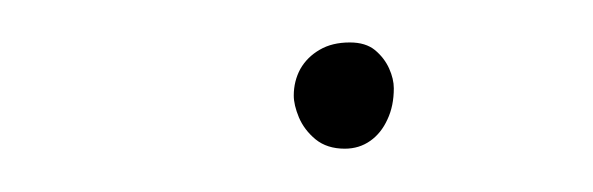

<svg xmlns="http://www.w3.org/2000/svg" viewBox="-20 -411 278 90"><path d="M117.7 -366.2Q117.7 -361.8 120.1 -356Q122.6 -350.1 127.9 -345.7Q133.3 -341.3 141.6 -341.3Q148.4 -341.3 153.6 -345Q158.7 -348.6 161.6 -355Q164.6 -361.3 164.6 -369.6Q164.6 -374 162.4 -378.9Q160.2 -383.8 155.8 -387.5Q151.4 -391.1 144 -391.1Q135.7 -391.1 129.9 -387.7Q124 -384.3 120.8 -378.7Q117.7 -373 117.7 -366.2Z"/></svg>

Font: Mikhak VF
Style: Regular
Weight: 100
Designer: Amin Abedi
Version: Version 3.001